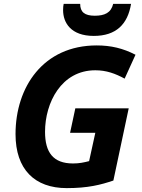

<svg xmlns="http://www.w3.org/2000/svg" viewBox="-20 -959 730 989"><path d="M463 -774C578 -774 638 -834 655 -939H563C552 -893 519 -878 468 -878C416 -878 393 -897 393 -939H308C306 -930 305 -921 305 -907C305 -841 346 -774 463 -774ZM324 10C433 10 499 -7 564 -29L643 -401H368L341 -275H471L439 -129C411 -122 389 -117 356 -117C254 -117 212 -174 212 -280C212 -430 296 -597 471 -597C528 -597 574 -580 622 -554L678 -677C614 -710 552 -725 478 -725C203 -725 60 -511 60 -268C60 -87 158 10 324 10Z"/></svg>

Font: Noto Sans
Style: Bold Italic
Weight: 700
Italic angle: -12°
Designer: Monotype Design Team
Foundry: Monotype Imaging Inc.
Version: Version 2.013